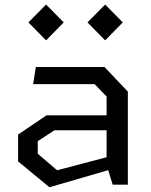

<svg xmlns="http://www.w3.org/2000/svg" viewBox="-20 -806 660 838"><path d="M445.2 -86.2V-384.7L392.7 -438.8H124.7L136.3 -513.7H435.8L538 -406.2V0H471.8ZM59 -101.5V-218.8L182.8 -302.5H477.5V-237.5H217.5L144.8 -189.8V-135L229.2 -62.8L477.5 -128.2V-70.7L195.8 11.3ZM104 -708.2 181.2 -786.2 258 -708.2 181.2 -629.8ZM361.8 -708.2 439 -786.2 515.8 -708.2 439 -629.8Z"/></svg>

Font: Monaspace Krypton Var
Style: Regular
Weight: 400
Designer: Riley Cran and the Lettermatic Team
Version: Version 1.101 (Monaspace Krypton Var)